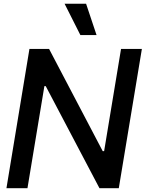

<svg xmlns="http://www.w3.org/2000/svg" viewBox="-20 -983 761 1003"><path d="M721.2 -727.5 600.6 0H499.5L218.8 -533.2H211.9L123.5 0H13.7L133.8 -727.5H236.3L516.6 -193.4H523.9L612.3 -727.5ZM399.9 -799.8 317.4 -963.4H429.7L484.4 -799.8Z"/></svg>

Font: Inter Tight Medium
Style: Italic
Weight: 500
Italic angle: -9.39999°
Designer: Rasmus Andersson
Foundry: rsms
Version: Version 3.004